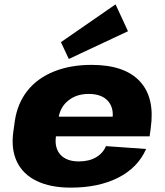

<svg xmlns="http://www.w3.org/2000/svg" viewBox="-20 -848 755 879"><path d="M304 11Q211 11 148 -19.5Q85 -50 57.5 -107.5Q30 -165 41 -245L48 -295Q60 -375 105.5 -432.5Q151 -490 226.5 -520.5Q302 -551 399 -551Q550 -551 620 -476Q690 -401 670 -261L665 -224H236V-223Q229 -170 257 -139.5Q285 -109 341 -109Q388 -109 420 -128Q452 -147 465 -179L649 -166Q611 -80 521 -34.5Q431 11 304 11ZM249 -314H496Q499 -359 473 -387Q444 -418 386 -418Q329 -418 292 -387Q258 -360 249 -314ZM566 -705 295 -578 259 -655 509 -828Z"/></svg>

Font: Pathway Extreme 8pt Thin 12pt ExtraBold
Style: Italic
Weight: 800
Italic angle: -8°
Version: Version 1.001;gftools[0.9.26]